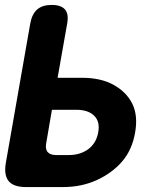

<svg xmlns="http://www.w3.org/2000/svg" viewBox="-20 -760 640 780"><path d="M103 -665Q110 -703 131 -721.5Q152 -740 190 -740Q228 -740 244 -721.5Q260 -703 253 -665L214 -444H313Q390 -444 442 -415Q494 -386 517.5 -338.5Q541 -291 529 -222Q517 -152 477 -105Q437 -58 374.5 -29Q312 0 235 0H86Q35 0 15 -24.5Q-5 -49 4 -100ZM168 -180Q163 -155 173.5 -142.5Q184 -130 209 -130H258Q306 -130 338.5 -154Q371 -178 379 -222Q387 -266 362.5 -290Q338 -314 290 -314H191Z"/></svg>

Font: Maple Mono ExtraBold
Style: Italic
Weight: 800
Italic angle: -10°
Monospace: yes
Designer: subframe7536
Version: Version 7.200